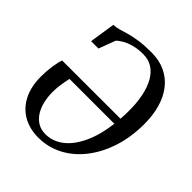

<svg xmlns="http://www.w3.org/2000/svg" viewBox="-205 -892 1043 1043"><g transform="rotate(45 316.5 -371.0)"><path d="M87.5 -562.5 110 -710.5Q130.5 -711 152.2 -717.5Q174 -724 202 -732Q230 -740 269 -745.8Q308 -751.5 362 -751.5Q423.5 -751.5 470 -729.2Q516.5 -707 547.8 -666.5Q579 -626 594.8 -570.8Q610.5 -515.5 610.5 -449Q610.5 -348.5 583.2 -264.5Q556 -180.5 507.5 -118.5Q459 -56.5 394.5 -22.8Q330 11 254.5 11Q187.5 11 137 -18Q86.5 -47 58.5 -101.8Q30.5 -156.5 30.5 -234.5Q30.5 -277.5 36.5 -317Q42.5 -356.5 50.5 -377L498 -377.5Q498.5 -386.5 499.2 -396Q500 -405.5 500.2 -415.5Q500.5 -425.5 500.5 -436Q501 -499 490.8 -550Q480.5 -601 460 -637.5Q439.5 -674 409 -693.5Q378.5 -713 338 -713Q298.5 -713 267.5 -704.8Q236.5 -696.5 214.5 -684Q192.5 -671.5 180 -658.5L144 -562.5ZM494 -334.5H149.5Q143.5 -308 139 -278.2Q134.5 -248.5 134.5 -220Q134.5 -183.5 142 -149.8Q149.5 -116 166 -88.8Q182.5 -61.5 208.2 -45.5Q234 -29.5 269.5 -29.5Q324.5 -29.5 370.8 -64.8Q417 -100 449.2 -168Q481.5 -236 494 -334.5Z"/></g></svg>

Font: Merriweather 72pt
Style: Italic
Weight: 400
Italic angle: -7.8°
Version: Version 2.101